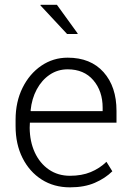

<svg xmlns="http://www.w3.org/2000/svg" viewBox="-20 -782 563 812"><path d="M275.9 10.3Q208 10.3 156.2 -22.7Q104.5 -55.7 75.2 -114Q45.9 -172.4 45.9 -248.5V-275.4Q45.9 -351.1 75.2 -410.4Q104.5 -469.7 154.5 -503.9Q204.6 -538.1 266.1 -538.1Q363.3 -538.1 418 -476.8Q472.7 -415.5 472.7 -313V-263.2H106.4L105.5 -241.7Q106 -183.1 127.2 -137.2Q148.4 -91.3 186.8 -64.9Q225.1 -38.6 275.9 -38.6Q325.7 -38.6 363.5 -54.2Q401.4 -69.8 430.2 -97.7L455.1 -57.6Q424.8 -27.8 380.9 -8.8Q336.9 10.3 275.9 10.3ZM110.4 -312H414.1V-326.7Q414.1 -396.5 374.8 -442.6Q335.4 -488.8 266.1 -488.8Q224.1 -488.8 190.4 -466.1Q156.7 -443.4 135.5 -404.1Q114.3 -364.7 109.4 -314.9ZM309.1 -639.6 306.6 -638.2H263.7L150.9 -759.3L151.9 -761.7H220.7Z"/></svg>

Font: Roboto Slab Light
Style: Regular
Weight: 300
Designer: Google
Version: Version 2.000; ttfautohint (v1.8.1.43-b0c9)